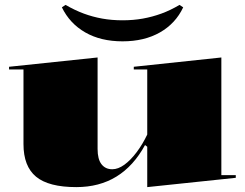

<svg xmlns="http://www.w3.org/2000/svg" viewBox="-20 -750 1001 785"><path d="M292 15Q179 15 127.5 -27.5Q76 -70 76 -161V-466H17V-477L379 -515V-141Q379 -99 395 -78.5Q411 -58 439 -58Q463 -58 488.5 -76.5Q514 -95 538.5 -127.5Q563 -160 582 -200V-466H527V-477L885 -515V-34H944V-23L582 15V-150L573 -157Q526 -71 456 -28Q386 15 292 15ZM481 -581Q392 -581 328.5 -617.5Q265 -654 233 -720L248 -730Q286 -708 322.5 -694.5Q359 -681 398 -674Q437 -667 481 -667Q525 -667 564 -674Q603 -681 640 -694.5Q677 -708 714 -730L729 -720Q698 -654 634 -617.5Q570 -581 481 -581Z"/></svg>

Font: Kalnia SemiExpanded SemiBold
Style: Regular
Weight: 600
Width: 6
Designer: Frida Medrano
Foundry: Frida Medrano
Version: Version 1.105